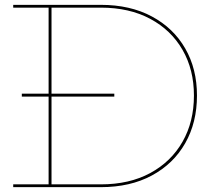

<svg xmlns="http://www.w3.org/2000/svg" viewBox="-20 -772 884 792"><path d="M451.5 -385.5V-373.5H70V-385.5ZM304 0V-11.5H396Q513.5 -11.5 599.8 -58.2Q686 -105 733 -187.5Q780 -270 780 -378Q780 -484.5 733 -566.2Q686 -648 599.8 -694.2Q513.5 -740.5 396 -740.5H305.5V-752H396Q517 -752 606.2 -704.2Q695.5 -656.5 744 -572.2Q792.5 -488 792.5 -378Q792.5 -266.5 744 -181.2Q695.5 -96 606.2 -48Q517 0 396 0ZM34.5 0V-11.5H180.5V-740.5H34.5V-752H316.5V-740.5H192.5V-11.5H316.5V0Z"/></svg>

Font: Hepta Slab ExtraLight Thin
Style: Regular
Weight: 250
Version: Version 1.102